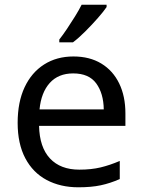

<svg xmlns="http://www.w3.org/2000/svg" viewBox="-20 -786 604 816"><path d="M292 -546Q361 -546 410.5 -516Q460 -486 486.5 -431.5Q513 -377 513 -304V-251H146Q148 -160 192.5 -112.5Q237 -65 317 -65Q368 -65 407.5 -74.5Q447 -84 489 -102V-25Q448 -7 408 1.5Q368 10 313 10Q237 10 178.5 -21Q120 -52 87.5 -113.5Q55 -175 55 -264Q55 -352 84.5 -415Q114 -478 167.5 -512Q221 -546 292 -546ZM291 -474Q228 -474 191.5 -433.5Q155 -393 148 -321H421Q420 -389 389 -431.5Q358 -474 291 -474ZM433 -756Q421 -738 396 -709.5Q371 -681 342.5 -652.5Q314 -624 290 -606H232V-618Q247 -637 264.5 -663Q282 -689 299 -716.5Q316 -744 327 -766H433Z"/></svg>

Font: Go Noto Kurrent-Regular
Style: Regular
Weight: 400
Designer: Monotype Design Team
Foundry: Monotype Imaging Inc.
Version: Version 2.012; ttfautohint (v1.8.4.7-5d5b)